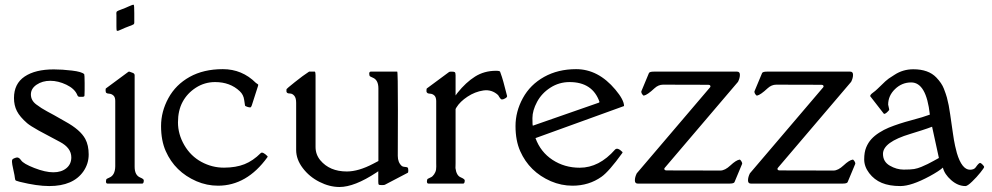

<svg xmlns="http://www.w3.org/2000/svg" viewBox="-20 -763 4124 798"><path d="M331.1 -365.7Q331.1 -360.4 321.3 -360.6Q311.5 -360.8 309.6 -360.8Q303.7 -360.8 300.8 -369.1Q290 -394.5 255.9 -410.9Q221.7 -427.2 189 -427.2Q156.2 -427.2 132.3 -411.1Q108.4 -395 108.4 -370.4Q108.4 -345.7 130.4 -329.1Q152.3 -312.5 175 -300.5Q197.8 -288.6 205.1 -284.2L251.5 -257.8Q314 -223.6 334.5 -185.5Q348.6 -159.2 348.6 -120.8Q348.6 -82.5 326.7 -50.8Q284.2 10.3 184.6 10.3Q133.8 10.3 62.5 -7.3Q60.5 -8.3 55.7 -9.3Q50.8 -10.3 46.6 -12.2Q42.5 -14.2 42 -22.5Q41.5 -30.8 35.6 -56.9Q29.8 -83 29.8 -90.3Q29.8 -97.7 31 -99.4Q32.2 -101.1 33.7 -102.3Q35.2 -103.5 38.1 -104.7Q41 -106 42.5 -106.4Q43.9 -106.9 46.9 -107.9Q58.1 -111.3 67.6 -96.9Q77.1 -82.5 122.8 -64.7Q168.5 -46.9 201.7 -46.9Q234.9 -46.9 255.6 -63.7Q276.4 -80.6 276.4 -108.9Q276.4 -148.4 229 -173.3L141.1 -220.2Q105.5 -240.2 92.8 -251Q62.5 -277.3 50.3 -301.3Q38.1 -325.2 38.1 -355.5Q38.1 -415 82.3 -444.8Q126.5 -474.6 203.6 -474.6Q237.8 -474.6 279.1 -469.7Q320.3 -464.8 330.1 -454.6Q331.5 -453.1 331.8 -417.5Q332 -381.8 331.1 -365.7Z M538.1 -708.5V-668.9Q538.1 -664.1 535.6 -662.1Q533.2 -660.2 514.9 -653.3Q496.6 -646.5 487.8 -642.1Q479 -637.7 472.9 -635.7Q466.8 -633.8 465.3 -635.5Q463.9 -637.2 463.9 -654.3V-700.7Q463.9 -702.1 463.6 -705.1Q463.4 -708 463.6 -709Q463.9 -710 464.1 -711.9Q464.4 -713.9 466.3 -715.8Q468.3 -717.8 486.6 -724.6Q504.9 -731.4 513.7 -735.8Q533.7 -745.1 535.9 -742.9Q538.1 -740.7 538.1 -708.5ZM426.8 0Q420.4 0 420.4 -8.8Q420.4 -17.6 424.3 -20Q428.2 -22.5 434.6 -24.9Q458.5 -34.7 459 -71.8V-343.8Q459 -359.4 451.2 -366.2Q443.4 -373 434.6 -373.5Q425.8 -374 422.4 -376.5Q418.9 -378.9 418.9 -386.5Q418.9 -394 419.7 -395Q420.4 -396 422.4 -397.2Q424.3 -398.4 424.8 -398.9L512.7 -463.9Q516.1 -466.3 518.1 -465.1Q520 -463.9 529.8 -460.9Q539.6 -458 539.6 -450.2V-69.8Q539.6 -34.2 563.5 -24.9Q577.6 -19 577.6 -13.7Q577.6 0 571.3 0Z M1063.5 -126.5Q1071.3 -134.3 1091.8 -113.8Q1093.3 -112.3 1091.3 -109.4Q1005.9 8.8 886.2 8.8Q839.8 8.8 796.4 -9.8Q707 -48.8 668.9 -134.8Q649.4 -178.7 649.4 -239Q649.4 -299.3 679.9 -355.2Q710.4 -411.1 768.3 -443.4Q826.2 -475.6 906.2 -475.6Q986.3 -475.6 1043.5 -418.5Q1043.9 -418 1052.7 -412.1Q1053.7 -411.1 1052.7 -406.7L1026.4 -324.7Q1023.9 -317.4 1020.5 -316.7Q1017.1 -315.9 1008.3 -318.8Q999.5 -321.8 998.5 -323.7Q997.6 -325.7 994.9 -347.4Q992.2 -369.1 976.6 -383.8Q936.5 -421.9 874 -421.9Q830.6 -421.9 794.4 -398.7Q758.3 -375.5 739 -339.6Q719.7 -303.7 719.7 -254.4Q719.7 -205.1 746.1 -159.7Q772.5 -114.3 817.1 -90.1Q861.8 -65.9 911.4 -66.2Q960.9 -66.4 996.3 -80.6Q1031.7 -94.7 1063.5 -126.5Z M1170.4 -383.8 1170.9 -392.6Q1170.9 -394 1205.3 -421.6Q1239.7 -449.2 1264.6 -465.3H1288.6Q1291.5 -462.4 1291.5 -450.2V-151.9Q1291.5 -121.1 1311 -97.2Q1350.1 -50.3 1421.4 -50.3Q1470.2 -50.3 1531.2 -82.5L1552.7 -93.8V-395.5Q1552.7 -431.2 1528.8 -440.4Q1522.5 -442.9 1518.6 -445.3Q1514.6 -447.8 1514.6 -456.5Q1514.6 -465.3 1521 -465.3H1630.9Q1633.8 -465.3 1633.8 -306.6L1633.3 -115.2Q1633.3 -87.9 1649.9 -73.2Q1653.8 -69.8 1662.6 -69.3Q1671.4 -68.8 1674.1 -66.7Q1676.8 -64.5 1677 -55.4Q1677.2 -46.4 1674.8 -44.9L1579.6 4.9Q1577.6 6.3 1566.9 6.3Q1556.2 6.3 1554.2 4.4Q1552.2 2.4 1552.2 -8.8V-51.3Q1551.8 -51.3 1544.4 -45.9Q1453.1 14.2 1391.1 14.2Q1349.6 14.2 1307.6 -7.1Q1265.6 -28.3 1238.3 -64.5Q1210.9 -100.6 1210.9 -139.6V-335.4Q1210.9 -356 1203.1 -365Q1195.3 -374 1186 -374.3Q1176.8 -374.5 1174.3 -376.5Q1170.4 -379.4 1170.4 -383.8Z M1752.4 -383.8 1752.9 -392.6Q1752.9 -395 1755.6 -396.7Q1758.3 -398.4 1758.8 -398.9L1846.7 -463.9Q1848.6 -465.3 1857.7 -465.3Q1866.7 -465.3 1870.1 -463.1Q1873.5 -460.9 1873.5 -450.2V-366.2Q1876.5 -371.1 1881.3 -377Q1916.5 -420.9 1954.6 -444.8Q1992.7 -468.8 2041.5 -468.8Q2057.1 -468.8 2058.6 -464.8Q2066.9 -442.4 2072.3 -422.4L2087.4 -364.7Q2088.9 -359.4 2079.8 -354.2Q2070.8 -349.1 2065.9 -349.6Q2061 -350.1 2055.7 -358.9L2050.3 -367.7Q2023.9 -392.1 1989 -387Q1954.1 -381.8 1923.1 -361.3Q1892.1 -340.8 1877.4 -316.9Q1877 -315.9 1875.2 -313.2Q1873.5 -310.5 1873.5 -309.6V-85.4Q1873.5 -83 1873.3 -75Q1873 -66.9 1873 -64.5Q1877 -33.7 1894 -26.4Q1911.1 -19 1911.6 -13.7Q1911.6 0 1905.3 0H1760.7Q1754.4 0 1754.4 -8.8Q1754.4 -17.6 1758.3 -20Q1762.2 -22.5 1768.3 -24.9Q1774.4 -27.3 1777.8 -30.8Q1785.2 -38.1 1789.3 -47.6Q1793.5 -57.1 1793.2 -70.3Q1793 -83.5 1793 -85.4V-343.8Q1792.5 -359.9 1784.9 -366.5Q1777.3 -373 1768.6 -373.5Q1759.8 -374 1756.8 -376Q1752.4 -379.4 1752.4 -383.8Z M2471.7 -339.4Q2442.9 -421.9 2347.2 -421.9Q2303.7 -421.9 2267.6 -398.7Q2231.4 -375.5 2212.2 -339.6Q2192.9 -303.7 2192.9 -272Q2192.9 -240.2 2194.8 -240.7L2470.7 -336.9V-339.8ZM2205.6 -189Q2226.6 -131.3 2276.4 -98.6Q2326.2 -65.9 2389.6 -65.9Q2470.2 -65.9 2536.6 -141.6Q2546.9 -151.4 2566.9 -131.3Q2568.4 -129.9 2566.4 -127Q2510.7 -49.8 2480 -28.3Q2427.7 8.8 2359.4 8.8Q2313 8.8 2269.5 -9.8Q2180.2 -48.8 2142.1 -134.8Q2122.6 -178.7 2122.6 -239Q2122.6 -299.3 2153.1 -355.2Q2183.6 -411.1 2241.5 -443.4Q2299.3 -475.6 2374.5 -475.6Q2466.3 -475.6 2537.6 -390.6Q2573.7 -347.7 2573.7 -322.3Z M2630.4 0Q2618.7 0 2618.7 -13.4Q2618.7 -26.9 2626.5 -42.5L2930.2 -398.9Q2934.1 -402.8 2932.1 -406.7Q2930.2 -410.6 2924.3 -410.6L2735.8 -411.1Q2716.8 -411.1 2700.7 -396.5Q2670.4 -368.2 2656.2 -365.7Q2653.8 -365.2 2649.9 -370.4Q2646 -375.5 2645.5 -379.9V-383.3L2677.2 -459.5Q2680.2 -465.3 2697.3 -465.3H3043.5Q3055.2 -465.3 3055.2 -451.9Q3055.2 -438.5 3047.4 -422.9L2743.7 -66.4Q2739.7 -62.5 2741.7 -58.6Q2743.7 -54.7 2749.5 -54.7L2974.1 -54.2Q2993.2 -54.2 3016.1 -75.7Q3039.1 -97.2 3053.7 -99.6Q3056.2 -100.1 3059.8 -95Q3063.5 -89.8 3064.5 -85.4V-82L3032.7 -5.9Q3029.8 0 3012.7 0Z M3100.6 0Q3088.9 0 3088.9 -13.4Q3088.9 -26.9 3096.7 -42.5L3400.4 -398.9Q3404.3 -402.8 3402.3 -406.7Q3400.4 -410.6 3394.5 -410.6L3206.1 -411.1Q3187 -411.1 3170.9 -396.5Q3140.6 -368.2 3126.5 -365.7Q3124 -365.2 3120.1 -370.4Q3116.2 -375.5 3115.7 -379.9V-383.3L3147.5 -459.5Q3150.4 -465.3 3167.5 -465.3H3513.7Q3525.4 -465.3 3525.4 -451.9Q3525.4 -438.5 3517.6 -422.9L3213.9 -66.4Q3210 -62.5 3211.9 -58.6Q3213.9 -54.7 3219.7 -54.7L3444.3 -54.2Q3463.4 -54.2 3486.3 -75.7Q3509.3 -97.2 3523.9 -99.6Q3526.4 -100.1 3530 -95Q3533.7 -89.8 3534.7 -85.4V-82L3502.9 -5.9Q3500 0 3482.9 0Z M3649.9 -123.5Q3649.9 -90.8 3678.2 -74.5Q3706.5 -58.1 3735.8 -58.1Q3765.1 -58.1 3779.5 -60.5Q3793.9 -63 3809.1 -69.3Q3837.4 -81.1 3859.4 -93.8Q3859.4 -93.8 3882.3 -106.4L3854 -236.3Q3836.4 -229.5 3810.5 -221.2L3763.7 -206.5Q3649.9 -172.4 3649.9 -123.5ZM3844.7 -286.6Q3830.1 -420.4 3767.1 -420.4Q3728.5 -420.4 3700 -392.8Q3671.4 -365.2 3671.4 -328.1L3675.8 -308.1Q3675.8 -304.2 3666.3 -295.9Q3656.7 -287.6 3653.3 -290.5L3596.7 -363.3Q3596.7 -369.6 3607.7 -377.4Q3618.7 -385.3 3626.5 -393.1L3638.2 -404.3Q3663.6 -429.7 3673.8 -436.5L3697.8 -452.1Q3732.9 -475.1 3775.9 -475.1Q3838.9 -475.1 3871.6 -440.9Q3894 -417.5 3902.8 -394.8Q3911.6 -372.1 3915.5 -357.9Q3923.8 -327.6 3929.2 -287.6L3934.6 -250Q3937.5 -227.5 3940.7 -208Q3943.8 -188.5 3944.8 -181.4Q3945.8 -174.3 3949.7 -156.5Q3953.6 -138.7 3957 -127Q3967.3 -92.3 3981 -75Q3994.6 -57.6 4011.5 -57.6Q4028.3 -57.6 4035.2 -67.4Q4047.9 -85.9 4053.7 -85.9Q4056.6 -85.9 4063.5 -79.1Q4070.3 -72.3 4070.3 -68.8Q4070.3 -65.4 4054.9 -46.1Q4039.6 -26.9 4020.3 -8.3Q4001 10.3 3992.7 10.3Q3961.4 10.3 3933.3 -14.4Q3905.3 -39.1 3898.9 -66.4Q3882.8 -51.8 3844.2 -30.8Q3768.1 10.3 3722.2 10.3Q3676.3 10.3 3644.8 -2.9Q3613.3 -16.1 3592.5 -43.5Q3571.8 -70.8 3571.8 -100.6Q3571.8 -130.4 3580.1 -150.4Q3588.4 -170.4 3601.6 -184.8Q3614.7 -199.2 3634.3 -211.7Q3653.8 -224.1 3673.8 -232.4Q3715.8 -249.5 3766.8 -262.9Q3817.9 -276.4 3844.7 -286.6Z"/></svg>

Font: Della Respira
Style: Regular
Weight: 500
Version: Version 0.201